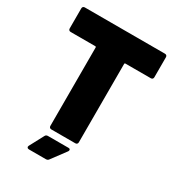

<svg xmlns="http://www.w3.org/2000/svg" viewBox="-203 -817 998 1098"><g transform="rotate(30 295.5 -268.5)"><path d="M575 -685V-553Q575 -546 571 -542Q567 -538 560 -538H392Q387 -538 387 -533V-15Q387 -8 383 -4Q379 0 372 0H214Q207 0 203 -4Q199 -8 199 -15V-533Q199 -538 194 -538H31Q24 -538 20 -542Q16 -546 16 -553V-685Q16 -692 20 -696Q24 -700 31 -700H560Q567 -700 571 -696Q575 -692 575 -685ZM216 42H351Q363 42 363 51Q363 55 360 60L290 154Q284 163 272 163H160Q152 163 148.5 157.5Q145 152 149 145L198 53Q203 42 216 42Z"/></g></svg>

Font: Barlow Black
Style: Regular
Weight: 900
Designer: Jeremy Tribby
Foundry: Tribby Type
Version: Version 1.422